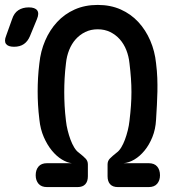

<svg xmlns="http://www.w3.org/2000/svg" viewBox="-97 -760 717 780"><path d="M218 0H94Q71 0 59.5 -13.5Q48 -27 48 -48Q48 -70 59.5 -83.5Q71 -97 94 -97H195Q176 -99 154.5 -112Q133 -125 114 -148Q95 -171 81 -203Q67 -235 63 -274Q59 -307 57.5 -334.5Q56 -362 56 -388.5Q56 -415 57.5 -443Q59 -471 63 -503Q68 -552 86.5 -595Q105 -638 135 -670.5Q165 -703 206.5 -721.5Q248 -740 300 -740Q352 -740 393.5 -721.5Q435 -703 465 -670.5Q495 -638 513.5 -595Q532 -552 537 -503Q541 -471 542 -443Q543 -415 542.5 -388.5Q542 -362 540.5 -334.5Q539 -307 537 -274Q535 -235 522 -203Q509 -171 490 -148Q471 -125 449 -112Q427 -99 405 -97H507Q530 -97 541.5 -83.5Q553 -70 553 -48Q553 -27 541.5 -13.5Q530 0 507 0H382Q361 0 350.5 -11.5Q340 -23 340 -44V-92Q340 -106 349 -115.5Q358 -125 377 -140Q387 -147 395.5 -161Q404 -175 410.5 -192.5Q417 -210 422 -230Q427 -250 429 -269Q433 -302 435 -330.5Q437 -359 437 -386Q437 -413 435 -441.5Q433 -470 429 -503Q426 -532 416 -557Q406 -582 389.5 -600.5Q373 -619 350.5 -630Q328 -641 300 -641Q272 -641 249.5 -630Q227 -619 210.5 -600.5Q194 -582 184 -557Q174 -532 171 -503Q167 -470 165.5 -441.5Q164 -413 164 -386Q164 -359 165.5 -330.5Q167 -302 171 -269Q173 -250 178 -230Q183 -210 189.5 -192.5Q196 -175 204.5 -161Q213 -147 223 -140Q242 -125 251 -115.5Q260 -106 260 -92V-44Q260 -23 249.5 -11.5Q239 0 218 0ZM25 -614Q16 -592 0 -581Q-16 -570 -40 -570Q-64 -570 -72.5 -581.5Q-81 -593 -72 -615L-48 -682Q-40 -707 -22.5 -718.5Q-5 -730 20 -730Q45 -730 54 -718Q63 -706 53 -682Z"/></svg>

Font: Maple Mono NL Medium
Style: Regular
Weight: 500
Monospace: yes
Designer: subframe7536
Version: Version 7.000